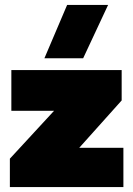

<svg xmlns="http://www.w3.org/2000/svg" viewBox="-20 -758 540 778"><path d="M160 -522 252 -738H418L317 -522ZM20 0V-115L199 -309H26V-474H473V-351L301 -159H480V0Z"/></svg>

Font: Kanit ExtraBold
Style: Regular
Weight: 800
Designer: Katatrad Team
Foundry: CadsonDemak
Version: Version 2.000; ttfautohint (v1.8.3)